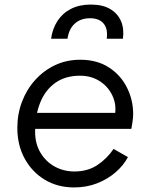

<svg xmlns="http://www.w3.org/2000/svg" viewBox="-20 -810 657 842"><path d="M305 12Q233 12 177 -21.5Q121 -55 88.5 -114Q56 -173 56 -249Q56 -310 76.5 -364Q97 -418 134.5 -459.5Q172 -501 222 -524.5Q272 -548 332 -548Q406 -548 458 -514Q510 -480 537 -425.5Q564 -371 564 -310Q564 -294 561 -275Q558 -256 556 -245H103L108 -315H518L480 -286Q494 -339 476.5 -382.5Q459 -426 420.5 -452Q382 -478 331 -478Q267 -478 223 -447Q179 -416 156.5 -360.5Q134 -305 134 -232Q134 -179 158 -139.5Q182 -100 221 -79Q260 -58 306 -58Q365 -58 407.5 -86.5Q450 -115 478 -157L541 -121Q522 -85 487 -54.5Q452 -24 405.5 -6Q359 12 305 12ZM204 -640Q210 -684 232 -718Q254 -752 291 -771Q328 -790 378 -790Q431 -790 464 -770Q497 -750 511 -716.5Q525 -683 519 -640H448Q454 -683 434.5 -706.5Q415 -730 375 -730Q334 -730 308 -706.5Q282 -683 276 -640Z"/></svg>

Font: Plus Jakarta Sans
Style: Italic
Weight: 400
Italic angle: -8°
Designer: Gumpita Rahayu
Foundry: Tokotype
Version: Version 2.006